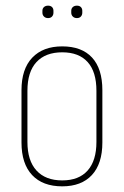

<svg xmlns="http://www.w3.org/2000/svg" viewBox="-20 -651 439 679"><path d="M200 8Q131 8 93.5 -32Q56 -72 56 -147V-332Q56 -407 94 -447Q132 -487 200 -487Q269 -487 305.5 -447.5Q342 -408 342 -332V-147Q342 -72 305 -32Q268 8 200 8ZM200 -13Q259 -13 290 -48Q321 -83 321 -149V-330Q321 -397 290 -431.5Q259 -466 200 -466Q141 -466 109 -431.5Q77 -397 77 -330V-149Q77 -83 109 -48Q141 -13 200 -13ZM150 -587Q141 -587 135.5 -592.5Q130 -598 130 -606V-613Q130 -621 135.5 -626Q141 -631 150 -631Q159 -631 164 -626Q169 -621 169 -613V-606Q169 -598 164 -592.5Q159 -587 150 -587ZM252 -587Q243 -587 237.5 -592.5Q232 -598 232 -606V-613Q232 -621 237.5 -626Q243 -631 252 -631Q261 -631 266 -626Q271 -621 271 -613V-606Q271 -598 266 -592.5Q261 -587 252 -587Z"/></svg>

Font: Sofia Sans Condensed Thin
Style: Regular
Weight: 250
Version: Version 4.100